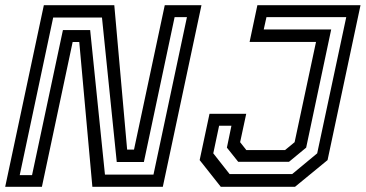

<svg xmlns="http://www.w3.org/2000/svg" viewBox="-32 -720 1410 740"><path d="M44 -45H91.5L210.5 -604H315.5L372.5 -47H559.5L688.5 -654H641L522.5 -95.5H418L361 -652.5H173ZM-12 0 137 -700H408.5L458 -143.5H484.5L603 -700H744.5L595.5 0H324L273.5 -558H248L129.5 0ZM819 0 737.5 -103 775.5 -281.5H917L893.5 -172L917.5 -141.5H1066.5L1103.5 -172L1186 -558.5H930L960 -700H1357.5L1230.5 -103L1105 0ZM853 -49H1094L1190.5 -129L1302.5 -654H995L984.5 -606.5H1244.5L1148 -151L1082 -96.5H886L842.5 -151L860 -235.5H812.5L790 -129Z"/></svg>

Font: Tourney Thin Medium
Style: Italic
Weight: 500
Italic angle: -12°
Version: Version 1.015